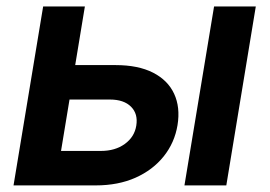

<svg xmlns="http://www.w3.org/2000/svg" viewBox="-20 -562 817 582"><path d="M169.9 -364.7H330.1Q398.9 -364.7 443.8 -341.8Q488.8 -318.8 507.8 -277.8Q526.9 -236.8 518.1 -182.6Q509.3 -129.4 476.3 -88.1Q443.4 -46.9 390.9 -23.4Q338.4 0 270 0H21L110.8 -542.5H237.3L165 -104.5H286.1Q329.1 -104.5 358.4 -125.7Q387.7 -147 393.1 -181.2Q398.9 -216.8 377.2 -238.5Q355.5 -260.3 313 -260.3H152.3ZM539.1 0 628.9 -542.5H755.4L666 0Z"/></svg>

Font: Inter 16pt SemiBold
Style: Italic
Weight: 600
Italic angle: -9.3988°
Version: Version 4.001;git-66647c0bb